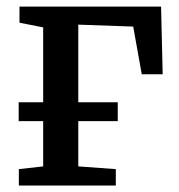

<svg xmlns="http://www.w3.org/2000/svg" viewBox="-20 -576 557 596"><path d="M38.5 0V-51L114 -59.5V-491L40.5 -505.5V-555.5H480L485 -345.5H420L393.5 -493.5L223 -499.5V-59.5L339.5 -51V0ZM38 -258.5H345.5V-200H38Z"/></svg>

Font: Merriweather Medium
Style: Regular
Weight: 500
Version: Version 2.100